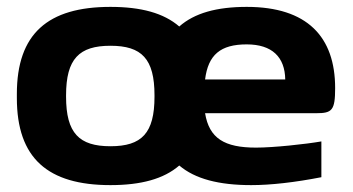

<svg xmlns="http://www.w3.org/2000/svg" viewBox="-20 -529 1026 558"><path d="M29 -256V-244C29 -69 119 9 301 9C390 9 456 -9 501 -48C547 -9 616 9 710 9C767 9 837 1 914 -14V-118C868 -110 775 -100 724 -100C632 -100 588 -127 576 -200H899C945 -200 954 -208 954 -273C954 -422 873 -509 697 -509C610 -509 545 -491 501 -452C456 -491 390 -509 301 -509C119 -509 29 -431 29 -256ZM172 -248V-252C172 -358 210 -396 301 -396C392 -396 429 -358 429 -252V-248C429 -142 392 -104 301 -104C210 -104 172 -142 172 -248ZM576 -298C585 -370 621 -400 697 -400C771 -400 808 -363 809 -298Z"/></svg>

Font: LT Wave Bold
Style: Regular
Weight: 700
Designer: Daniel Lyons
Version: Version 2.5 (Glyphs App)